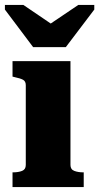

<svg xmlns="http://www.w3.org/2000/svg" viewBox="-26 -762 404 782"><path d="M109 -570H242L358 -723V-742H293L133 -634H228L69 -742H-6V-723ZM261 -513V-90Q261 -72 276.5 -66Q292 -60 314 -60H315V0H25V-60H26Q49 -60 64 -66Q79 -72 79 -90V-415Q79 -431 68 -437Q57 -443 33 -448L25 -450V-513Z"/></svg>

Font: Roboto Serif 36pt
Style: Bold
Weight: 700
Version: Version 1.008